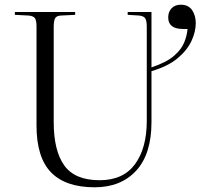

<svg xmlns="http://www.w3.org/2000/svg" viewBox="-20 -781 851 815"><path d="M382 14Q258 14 196.5 -49.5Q135 -113 135 -248V-668Q135 -694 128.5 -703.5Q122 -713 102 -715L43 -718V-730H299V-718L238 -715Q220 -714 214 -703.5Q208 -693 208 -666V-263Q208 -141 253 -78.5Q298 -16 403 -16Q503 -16 553 -84Q603 -152 603 -268V-668Q603 -693 596.5 -703Q590 -713 571 -715L522 -718V-730H623V-495Q686 -516 718 -543.5Q750 -571 762 -601Q774 -631 776 -658H757Q694 -658 694 -707Q694 -731 708.5 -746Q723 -761 747 -761Q780 -761 795.5 -738Q811 -715 811 -683Q811 -646 792.5 -606.5Q774 -567 733 -533Q692 -499 623 -479V-263Q623 -127 558 -56.5Q493 14 382 14Z"/></svg>

Font: Literata 72pt Light
Style: Regular
Weight: 300
Designer: Latin by Veronika Burian and Jose Scaglione. Greek by Irene Vlachou. Cyrillic by Vera Evstafieva.
Foundry: TypeTogether
Version: Version 3.002